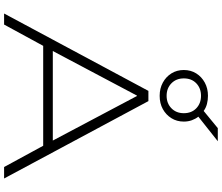

<svg xmlns="http://www.w3.org/2000/svg" viewBox="-93 -991 1084 938"><g transform="rotate(90 449.0 -522.0)"><path d="M46 0 424 -705H474L852 0H796L685 -204L721 -191H175L211 -204L100 0ZM447 -649 224 -228 194 -238H702L672 -228L449 -649ZM448 -760Q412 -760 383.5 -775.5Q355 -791 338.5 -817.5Q322 -844 322 -878Q322 -912 338.5 -938.5Q355 -965 383.5 -980.5Q412 -996 448 -996Q469 -996 488 -991Q507 -986 522 -975L606 -1044H670L550 -949Q561 -935 567.5 -917Q574 -899 574 -878Q574 -844 557.5 -817.5Q541 -791 513 -775.5Q485 -760 448 -760ZM448 -794Q485 -794 509 -817.5Q533 -841 533 -878Q533 -916 509 -939Q485 -962 448 -962Q411 -962 387 -939Q363 -916 363 -878Q363 -841 387 -817.5Q411 -794 448 -794Z"/></g></svg>

Font: Nunito Sans 10pt Expanded ExtraLight
Style: Regular
Weight: 250
Width: 7
Designer: Vernon Adams
Foundry: Vernon Adams
Version: Version 3.101;gftools[0.9.27]